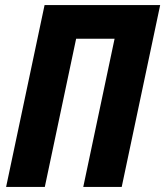

<svg xmlns="http://www.w3.org/2000/svg" viewBox="-20 -734 649 754"><path d="M4 0 155 -714H609L458 0H307L430 -582H279L156 0Z"/></svg>

Font: Noto Sans Condensed ExtraBold
Style: Italic
Weight: 800
Width: 3
Italic angle: -12°
Designer: Monotype Design Team
Foundry: Monotype Imaging Inc.
Version: Version 2.013; ttfautohint (v1.8.4.7-5d5b)